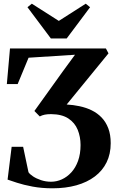

<svg xmlns="http://www.w3.org/2000/svg" viewBox="-20 -1005 634 1038"><path d="M263.5 13Q205.5 13 156.2 3.8Q107 -5.5 71.8 -17Q36.5 -28.5 21 -34L43 -211.5H105L134 -74Q140.5 -63.5 158.5 -51.5Q176.5 -39.5 202 -31Q227.5 -22.5 256 -22.5Q286 -22.5 314.2 -35.2Q342.5 -48 365.5 -73Q388.5 -98 402 -135.2Q415.5 -172.5 415.5 -221Q415.5 -265.5 400 -303.5Q384.5 -341.5 349.5 -364.5Q314.5 -387.5 256 -388Q235.5 -388 221.2 -385Q207 -382 195 -375.5L166 -405L319.5 -619L385.5 -709L134.5 -693L75.5 -550.5H17L34 -743H552.5L566.5 -716.5L340.5 -440Q358 -439 375.2 -436.8Q392.5 -434.5 409 -431Q445 -423.5 475.8 -408.5Q506.5 -393.5 529.5 -369.5Q552.5 -345.5 565.5 -311.2Q578.5 -277 578.5 -231Q578.5 -172.5 556.2 -127.2Q534 -82 492.5 -50.8Q451 -19.5 393 -3.2Q335 13 263.5 13ZM255 -797 128.5 -966 152 -985 298 -892 443.5 -985 467 -966 340.5 -797Z"/></svg>

Font: Merriweather 120pt
Style: Bold
Weight: 700
Designer: Eben Sorkin
Foundry: Eben Sorkin
Version: Version 2.100